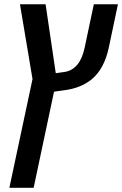

<svg xmlns="http://www.w3.org/2000/svg" viewBox="-20 -651 580 911"><path d="M24.4 240.2 134.3 -275.9 74.7 -630.9H196.3L244.6 -303.7Q255.9 -305.2 267.1 -306.9Q278.3 -308.6 289.1 -310.1Q360.4 -322.8 381.8 -425.8L425.3 -630.9H539.6L495.6 -422.4Q485.4 -375 465.3 -337.4Q445.3 -299.8 414.6 -274.4Q362.8 -232.4 284.2 -222.7Q272.5 -221.2 260.5 -219.5Q248.5 -217.8 236.3 -215.8L139.6 240.2Z"/></svg>

Font: Open Sans SemiBold
Style: Italic
Weight: 600
Italic angle: -12°
Designer: Monotype Design Team
Foundry: Monotype Imaging Inc.
Version: Version 3.003; ttfautohint (v1.8.4)